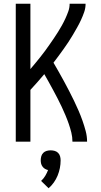

<svg xmlns="http://www.w3.org/2000/svg" viewBox="-20 -755 540 1023"><path d="M64 0V-735H142V-387Q155 -402 168 -418Q181 -434 194 -450Q207 -466 219 -482.5Q231 -499 243 -516Q255 -533 266.5 -550Q278 -567 289 -584.5Q300 -602 310 -620Q320 -638 328.5 -656.5Q337 -675 344 -694.5Q351 -714 351 -735H436Q436 -712 428.5 -690.5Q421 -669 411.5 -648.5Q402 -628 391 -608.5Q380 -589 368.5 -569.5Q357 -550 344.5 -531Q332 -512 319 -494Q306 -476 292.5 -457.5Q279 -439 265 -421Q279 -397 293.5 -371.5Q308 -346 321.5 -321Q335 -296 348.5 -270Q362 -244 374.5 -218Q387 -192 398.5 -165.5Q410 -139 419.5 -112Q429 -85 436.5 -57Q444 -29 444 0H366Q366 -25 360 -49Q354 -73 346 -96Q338 -119 328.5 -141.5Q319 -164 308.5 -186.5Q298 -209 286.5 -231Q275 -253 263.5 -274.5Q252 -296 240 -317.5Q228 -339 216 -360Q198 -339 179.5 -317.5Q161 -296 142 -276V0ZM239 248 199 209Q212 197 221 182Q230 167 236 151Q227 149 219.5 144.5Q212 140 206.5 132.5Q201 125 199 116.5Q197 108 197 99Q197 88 200 77.5Q203 67 210.5 59.5Q218 52 228.5 49Q239 46 250 46Q261 46 271.5 49Q282 52 289.5 59.5Q297 67 300 77.5Q303 88 303 99Q303 120 299 140.5Q295 161 287 180.5Q279 200 267 217Q255 234 239 248Z"/></svg>

Font: Zed Sans
Style: Regular
Weight: 400
Designer: Belleve Invis
Foundry: Belleve Invis
Version: Version 1.0.0; ttfautohint (v1.8.4)